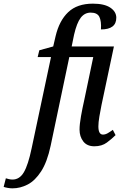

<svg xmlns="http://www.w3.org/2000/svg" viewBox="-142 -790 662 1050"><path d="M-74 240Q-86 240 -100 237.5Q-114 235 -122 232L-110 185Q-104 187 -93.5 189.5Q-83 192 -74 192Q-35 192 -11.5 152Q12 112 31 21L137 -478H64L73 -515L149 -536L162 -592Q182 -677 231 -723.5Q280 -770 366 -770Q429 -770 461.5 -748Q494 -726 494 -693Q494 -629 410 -629Q413 -674 401.5 -697.5Q390 -721 354 -721Q321 -721 299.5 -693Q278 -665 263 -600L250 -536H481L413 -215Q407 -186 401.5 -153Q396 -120 396 -99Q396 -54 421 -54Q434 -54 447 -61.5Q460 -69 475 -80L490 -51Q470 -31 442.5 -10.5Q415 10 374 10Q334 10 313.5 -16.5Q293 -43 293 -81Q293 -110 301 -155Q309 -200 319 -244L368 -478H237L135 7Q116 96 83 147Q50 198 9.5 219Q-31 240 -74 240Z"/></svg>

Font: Noto Serif ExtraCondensed Medium
Style: Italic
Weight: 500
Width: 2
Italic angle: -12°
Designer: Monotype Design Team
Foundry: Monotype Imaging Inc.
Version: Version 2.013; ttfautohint (v1.8.4.7-5d5b)